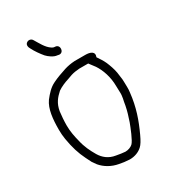

<svg xmlns="http://www.w3.org/2000/svg" viewBox="-206 -976 964 1077"><g transform="rotate(-30 276.0 -437.0)"><path d="M267 -763 257 -764C253.7 -764.7 249.3 -766.7 244 -770C214.2 -789 196.4 -826.6 178 -856C172.2 -866.4 157.5 -872.5 144 -865C127 -855.6 131.6 -836.4 140 -823C151.7 -799.5 171.9 -771.2 189 -751C202.5 -736.4 228.9 -716.4 252 -715L262 -713C293.7 -709.8 297.6 -759.9 267 -763ZM379 -589V-588C388.7 -575.9 398.1 -562.8 407 -551C431.6 -514 451 -459.6 451 -400C451 -389.3 451.3 -378.3 452 -367C454.6 -330.2 445.4 -312.4 441 -279C434.2 -244.8 426.6 -221.9 415 -187C405.8 -162 377.1 -88.2 360 -73C348.7 -62.8 330.5 -56 312 -56C302 -56.7 293 -57.7 285 -59L255 -64C211.2 -70.7 182.1 -95.2 163 -127C143 -161.2 125.9 -195.5 116 -240C107.6 -272.3 100 -308.7 100 -348C100 -379.9 102.9 -410.6 106 -437C114.3 -484.2 135.9 -509.8 165 -536C185.3 -550.2 213.1 -562 239 -570L267 -580C283.6 -585.1 301.4 -587.6 321 -589ZM436 -596C449.4 -629.6 418.6 -639 388 -639H319C295 -637.6 272 -633.3 252 -627C221.5 -616.8 191.2 -606.6 164 -593C130.8 -577.5 108 -551 86 -523C56.5 -481.2 50 -419.2 50 -348C50 -328 51.7 -307.7 55 -287C64.8 -228.4 79.1 -181.7 101 -138L119 -102C125 -92.7 131.3 -83.7 138 -75C163.6 -44.8 200.7 -22.2 247 -14L277 -9C287.7 -7.7 299.3 -6.7 312 -6C345.7 -6 374 -18.1 393 -36C404.3 -46 417 -66.3 431 -97C464.7 -169.8 490.4 -240.8 500 -332C503.5 -354.4 501 -377.6 501 -401C501 -411.7 500 -422.3 498 -433L494 -463C488.8 -491 479.8 -515.4 470 -539C459.8 -561.5 448.8 -576.7 436 -596Z"/></g></svg>

Font: HoneyBee
Style: Book
Weight: 300
Foundry: Cannot Into Space Fonts
Version: Version 0.89